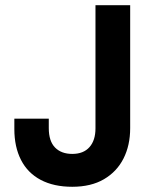

<svg xmlns="http://www.w3.org/2000/svg" viewBox="-20 -701 583 736"><path d="M257 -111Q300 -111 323 -137Q346 -163 346 -209V-681H479V-210Q479 -144 453.5 -93.5Q428 -43 378.5 -14Q329 15 257 15Q186 15 136 -11.5Q86 -38 60.5 -88Q35 -138 35 -206V-246H167V-210Q167 -160 191 -135.5Q215 -111 257 -111Z"/></svg>

Font: Gabarito SemiBold
Style: Regular
Weight: 600
Designer: Leandro Assis / Alvaro Franca / Felipe Casaprima
Foundry: Naipe Foundry
Version: Version 1.000